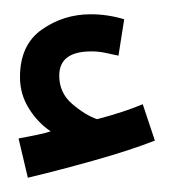

<svg xmlns="http://www.w3.org/2000/svg" viewBox="-20 -833 241 269"><path d="M19 -584 6 -639Q21 -642 31.5 -644Q42 -646 51 -649Q33 -661 20.5 -681Q8 -701 8 -725Q8 -770 38.5 -791.5Q69 -813 107 -813Q131 -813 154 -806L146 -755Q137 -757 127.5 -759Q118 -761 108 -761Q63 -761 63 -727Q63 -703 81 -687.5Q99 -672 116 -666Q154 -676 180 -687L197 -636Q161 -622 111 -608Q61 -594 19 -584Z"/></svg>

Font: Noto Sans Arabic UI Cn Md
Style: Regular
Weight: 500
Width: 3
Designer: Monotype Design Team, Nadine Chahine and Nizar Qandah
Foundry: Monotype Imaging Inc.
Version: Version 2.010; ttfautohint (v1.8.4.7-5d5b)